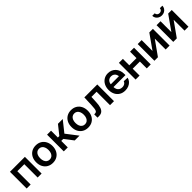

<svg xmlns="http://www.w3.org/2000/svg" viewBox="465 -2485 4245 4245"><g transform="rotate(-45 2587.0 -362.5)"><path d="M524.4 -522.5V0H400.4V-416.5H181.6V0H57.1V-522.5Z M871.1 11.7Q794.9 11.7 737.1 -22.5Q679.2 -56.6 647.2 -117.9Q615.2 -179.2 615.2 -260.3Q615.2 -341.3 647.2 -402.8Q679.2 -464.4 737.1 -498.8Q794.9 -533.2 871.1 -533.2Q948.2 -533.2 1005.6 -498.8Q1063 -464.4 1095 -402.8Q1127 -341.3 1127 -260.3Q1127 -179.2 1095 -117.9Q1063 -56.6 1005.6 -22.5Q948.2 11.7 871.1 11.7ZM871.1 -91.3Q912.1 -91.3 941.2 -112.3Q970.2 -133.3 985.8 -171.4Q1001.5 -209.5 1001.5 -260.3Q1001.5 -311.5 985.8 -349.6Q970.2 -387.7 941.2 -408.9Q912.1 -430.2 871.1 -430.2Q831.1 -430.2 801.8 -408.9Q772.5 -387.7 756.8 -349.6Q741.2 -311.5 741.2 -260.3Q741.2 -209 756.8 -171.1Q772.5 -133.3 801.5 -112.3Q830.6 -91.3 871.1 -91.3Z M1217.8 0V-522.5H1342.3V-309.1H1387.7L1558.1 -522.5H1707.5L1504.4 -267.6L1710 0H1559.6L1404.8 -203.1H1342.3V0Z M1974.1 11.7Q1897.9 11.7 1840.1 -22.5Q1782.2 -56.6 1750.2 -117.9Q1718.3 -179.2 1718.3 -260.3Q1718.3 -341.3 1750.2 -402.8Q1782.2 -464.4 1840.1 -498.8Q1897.9 -533.2 1974.1 -533.2Q2051.3 -533.2 2108.6 -498.8Q2166 -464.4 2198 -402.8Q2230 -341.3 2230 -260.3Q2230 -179.2 2198 -117.9Q2166 -56.6 2108.6 -22.5Q2051.3 11.7 1974.1 11.7ZM1974.1 -91.3Q2015.1 -91.3 2044.2 -112.3Q2073.2 -133.3 2088.9 -171.4Q2104.5 -209.5 2104.5 -260.3Q2104.5 -311.5 2088.9 -349.6Q2073.2 -387.7 2044.2 -408.9Q2015.1 -430.2 1974.1 -430.2Q1934.1 -430.2 1904.8 -408.9Q1875.5 -387.7 1859.9 -349.6Q1844.2 -311.5 1844.2 -260.3Q1844.2 -209 1859.9 -171.1Q1875.5 -133.3 1904.5 -112.3Q1933.6 -91.3 1974.1 -91.3Z M2272.5 0V-103.5H2293.5Q2314.9 -103.5 2329.3 -111.1Q2343.8 -118.7 2352.8 -138.4Q2361.8 -158.2 2366.7 -193.8Q2371.6 -229.5 2374 -286.1L2383.3 -522.5H2787.6V0H2663.1V-419.4H2502L2494.1 -259.3Q2490.2 -168 2470.7 -110.8Q2451.2 -53.7 2414.1 -26.9Q2377 0 2319.3 0Z M3132.8 11.7Q3054.7 11.7 2997.3 -22.9Q2939.9 -57.6 2908.9 -118.9Q2877.9 -180.2 2877.9 -259.8Q2877.9 -339.8 2909.7 -401.4Q2941.4 -462.9 2997.6 -498Q3053.7 -533.2 3127 -533.2Q3181.6 -533.2 3226.8 -514.4Q3272 -495.6 3305.2 -460.2Q3338.4 -424.8 3356.7 -375Q3375 -325.2 3375 -263.2V-228.5H2929.7V-313.5H3312.5L3256.8 -290Q3256.8 -334.5 3241.5 -366.9Q3226.1 -399.4 3197.3 -417.2Q3168.5 -435.1 3128.4 -435.1Q3088.9 -435.1 3060.1 -417Q3031.2 -398.9 3015.6 -366.9Q3000 -335 3000 -292V-237.3Q3000 -191.4 3016.1 -157.2Q3032.2 -123 3062.5 -104.5Q3092.8 -85.9 3135.3 -85.9Q3165.5 -85.9 3189.2 -95Q3212.9 -104 3229 -120.6Q3245.1 -137.2 3252.4 -159.2L3368.2 -153.8Q3357.4 -105 3324.7 -67.6Q3292 -30.3 3242.7 -9.3Q3193.4 11.7 3132.8 11.7Z M3845.2 -321.3V-215.3H3554.7V-321.3ZM3587.9 -522.5V0H3463.4V-522.5ZM3936.5 -522.5V0H3812.5V-522.5Z M4526.4 0H4403.3V-337.4H4401.4L4161.6 0H4051.3V-522.5H4174.8V-185.5H4176.8L4414.6 -522.5H4526.4Z M5116.2 0H4993.2V-337.4H4991.2L4751.5 0H4641.1V-522.5H4764.6V-185.5H4766.6L5004.4 -522.5H5116.2ZM4878.4 -590.3Q4834 -590.3 4798.1 -609.9Q4762.2 -629.4 4741.2 -662.6Q4720.2 -695.8 4720.2 -736.8H4798.8Q4798.8 -704.6 4821.3 -683.8Q4843.8 -663.1 4878.4 -663.1Q4913.1 -663.1 4935.5 -683.8Q4958 -704.6 4958 -736.8H5036.6Q5036.6 -695.8 5015.9 -662.6Q4995.1 -629.4 4959.2 -609.9Q4923.3 -590.3 4878.4 -590.3Z"/></g></svg>

Font: Inter 28pt SemiBold
Style: Regular
Weight: 600
Designer: Rasmus Andersson
Foundry: rsms
Version: Version 4.001;git-66647c0bb